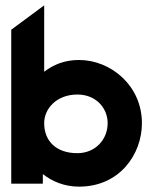

<svg xmlns="http://www.w3.org/2000/svg" viewBox="-20 -686 573 717"><path d="M22 0H140V-36C174 -9 220 11 275 11C427 11 510 -110 510 -226C510 -366 394 -462 275 -462C222 -462 180 -445 145 -418V-666L22 -575ZM145 -226C145 -281 192 -333 269 -333C339 -333 382 -282 382 -226C382 -164 335 -114 269 -114C190 -114 145 -159 145 -226Z"/></svg>

Font: Charger Sport
Style: Ult
Weight: 1000
Designer: Jasper
Foundry: Cannot Into Space Fonts
Version: Version 1.1